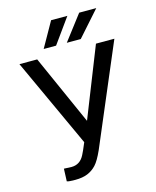

<svg xmlns="http://www.w3.org/2000/svg" viewBox="-132 -997 893 1097"><g transform="rotate(-15 314.0 -448.5)"><path d="M326.7 -298.3 490.2 -710.9H599.1L347.7 -118.7Q322.3 -62 300.3 -38.3Q278.3 -14.6 248.8 -2.2Q219.2 10.3 174.8 10.3Q136.2 10.3 125.5 5.9L128.4 -68.4L172.9 -66.4Q224.1 -66.4 249 -115.7L261.2 -141.1L279.8 -184.6L37.6 -710.9H142.6ZM443.4 -906.7H544.4L413.1 -758.8H330.6ZM277.3 -906.7H373.5L267.1 -758.8H193.8Z"/></g></svg>

Font: Roboto-ThirdPerson-AD3FC
Style: ThirdPerson-AD3FC
Weight: 400
Designer: Google
Version: Version 2.137; 2017